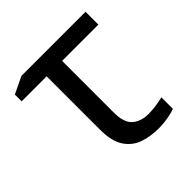

<svg xmlns="http://www.w3.org/2000/svg" viewBox="-152 -654 782 782"><g transform="rotate(-45 239.5 -262.5)"><path d="M452 -536V-462H243V-164Q243 -106 269.5 -83Q296 -60 339 -60Q361 -60 384.5 -63.5Q408 -67 424 -71V-5Q410 1 382.5 6Q355 11 326 11Q280 11 241 -2.5Q202 -16 178 -52Q154 -88 154 -155V-462H10V-501L83 -536Z"/></g></svg>

Font: TSCustom
Style: Regular
Weight: 400
Designer: Monotype Design Team
Foundry: Monotype Imaging Inc.
Version: Version 2.004; ttfautohint (v1.8.3) -l 8 -r 50 -G 200 -x 14 